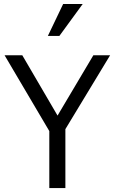

<svg xmlns="http://www.w3.org/2000/svg" viewBox="-20 -962 583 982"><path d="M543.1 -679.2 314.4 -301.5V0H232.2V-291.6L3.5 -679.2H94.1L274.3 -370.8L457.4 -679.2ZM403 -941.6 283.7 -778.2H224.8L303 -941.6Z"/></svg>

Font: Shan Wanhai
Style: Regular
Weight: 400
Designer: Khon Soe Zaw Thu
Foundry: Shan Unicode
Version: Version 1.00 June 3, 2017, initial release